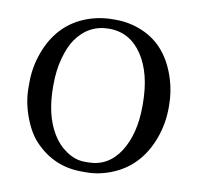

<svg xmlns="http://www.w3.org/2000/svg" viewBox="-79 -772 906 869"><g transform="rotate(10 374.5 -337.5)"><path d="M356 -32.2H372.6Q464.4 -32.2 518.1 -114.7Q570.8 -197.8 570.8 -325.2V-334.5Q570.8 -475.6 514.2 -560.1Q457.5 -644.5 362.3 -644.5Q267.6 -644.5 210.9 -563Q188 -529.8 172.6 -473.9Q157.2 -418 157.2 -351.6V-342.8Q157.2 -211.4 208 -128.4Q233.9 -85.4 273.9 -58.8Q314 -32.2 356 -32.2ZM689 -336.9Q689 -265.6 664.1 -197.3Q613.8 -60.1 489.3 -9.8Q430.7 13.7 373 13.7H350.6Q222.2 13.7 133.8 -80.6Q97.2 -119.6 72.8 -186.3Q48.3 -252.9 48.3 -317.9V-341.3Q48.3 -414.1 73.2 -481.4Q121.6 -612.3 237.3 -662.1Q299.8 -689.5 373.5 -689.5H384.8Q449.2 -689.5 508.3 -664.1Q626.5 -613.8 671.4 -467.8Q689 -411.1 689 -348.6Z"/></g></svg>

Font: Averia Serif Libre Light
Style: Regular
Weight: 300
Version: Version 1.002